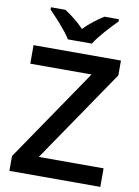

<svg xmlns="http://www.w3.org/2000/svg" viewBox="-100 -1005 777 1071"><g transform="rotate(10 288.0 -469.5)"><path d="M224 -779H360C387 -824 448 -889 485 -926V-939H403C368 -917 326 -886 291 -850C257 -886 217 -916 182 -939H100V-926C137 -888 197 -824 224 -779ZM545 0V-105H178L536 -630V-714H41V-609H388L30 -84V0Z"/></g></svg>

Font: Noto Sans Kayah Li SemiBold
Style: Regular
Weight: 600
Designer: Monotype Design Team, Sérgio Martins
Foundry: Monotype Imaging Inc.
Version: Version 2.002